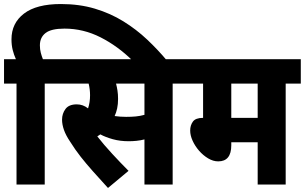

<svg xmlns="http://www.w3.org/2000/svg" viewBox="-20 -916 1513 953"><path d="M62 -501H0V-622H59Q49 -644 43 -668Q37 -692 37 -721Q37 -801 99 -848.5Q161 -896 282 -896Q374 -896 451 -873Q528 -850 592.5 -810Q657 -770 710.5 -719.5Q764 -669 809 -615H638Q565 -687 479.5 -730.5Q394 -774 300 -774Q234 -774 206 -752Q178 -730 178 -691Q178 -671 182.5 -654Q187 -637 193 -622H277V-501H202V0H62Z M837 -501V0H697V-224Q677 -219 657.5 -217Q638 -215 619 -215Q576 -215 540 -225Q504 -235 478 -249Q471 -244 463 -239Q495 -198 537 -152.5Q579 -107 618 -68L516 17Q474 -29 441 -66Q408 -103 380.5 -138Q353 -173 328 -213Q307 -244 297.5 -271Q288 -298 288 -322Q288 -352 305 -375Q322 -398 361 -398Q392 -398 417 -378Q427 -408 427 -443Q427 -473 420 -501H264V-622H912V-501ZM606 -336Q633 -336 654 -338Q675 -340 697 -346V-501H556Q560 -486 563 -467Q566 -448 566 -425Q566 -399 561.5 -378Q557 -357 549 -340Q576 -336 606 -336Z M1398 -501V0H1259V-210H1128V-195Q1128 -115 1063 -115Q1038 -115 1013 -130Q988 -145 968 -168Q948 -191 936 -217.5Q924 -244 924 -268Q924 -294 937.5 -312.5Q951 -331 988 -331V-501H899V-622H1473V-501ZM1259 -501H1128V-331H1259Z"/></svg>

Font: Noto Sans Condensed ExtraBold
Style: Regular
Weight: 800
Width: 3
Designer: Monotype Design Team
Foundry: Monotype Imaging Inc.
Version: Version 2.013; ttfautohint (v1.8.4.7-5d5b)